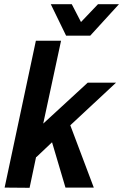

<svg xmlns="http://www.w3.org/2000/svg" viewBox="-20 -894 587 915"><path d="M121 1 2 0 151 -700H271L186 -305L398 -500H533L315 -297L427 0H292L228 -216L153 -145L152 -146ZM547 -874 410 -724H295L222 -874H322L366 -789L447 -874Z"/></svg>

Font: Epunda Sans SemiBold
Style: Italic
Weight: 600
Italic angle: -12.0243°
Designer: Simon Atzbach
Foundry: typofactur
Version: Version 2.204; ttfautohint (v1.8.4.7-5d5b)